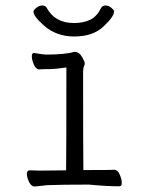

<svg xmlns="http://www.w3.org/2000/svg" viewBox="-20 -679 540 700"><path d="M138 -588Q102 -620 102 -637Q102 -642 112.5 -650.5Q123 -659 134 -659Q145 -659 150 -651Q180 -595 250 -595Q283 -595 308 -606.5Q333 -618 349 -651Q354 -659 365 -659Q376 -659 386 -650.5Q396 -642 396 -637Q396 -619 357.5 -582.5Q319 -546 251 -546Q183 -546 138 -588ZM88 -58 128 -57 221 -58Q222 -110 222 -427V-433Q181 -427 158 -427Q135 -427 123 -426Q111 -426 103.5 -443.5Q96 -461 96 -473.5Q96 -486 104 -486Q138 -480 148 -480Q217 -480 252 -490Q271 -490 283 -464Q289 -453 289 -448Q289 -443 286 -436.5Q283 -430 283 -416Q283 -129 284 -59H289Q384 -59 397 -60Q409 -60 416.5 -42.5Q424 -25 424 -12.5Q424 0 416 0Q380 1 304 -6Q209 -6 153 -4L107 1Q94 1 86 -15.5Q78 -32 78 -45Q78 -58 88 -58Z"/></svg>

Font: Moon Stars Kai HW Light
Style: Regular
Weight: 300
Designer: GuiWonder
Version: Version 1.101